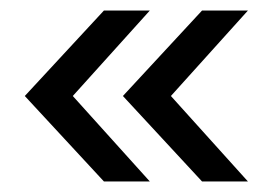

<svg xmlns="http://www.w3.org/2000/svg" viewBox="-20 -435 520 364"><path d="M264 -91H177L27 -253L177 -415H264L118 -253ZM304 -253 450 -91H363L213 -253L363 -415H450Z"/></svg>

Font: Hind Vadodara
Style: Regular
Weight: 400
Designer: Hitesh Malaviya
Foundry: Indian Type Foundry
Version: Version 0.702;PS 1.0;hotconv 1.0.81;makeotf.lib2.5.63406